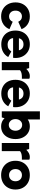

<svg xmlns="http://www.w3.org/2000/svg" viewBox="1329 -2050 733 3431"><g transform="rotate(90 1695.5 -334.5)"><path d="M273 12Q198 12 141.5 -21Q85 -54 54 -112Q23 -170 23 -245Q23 -320 54 -377.5Q85 -435 141.5 -468Q198 -501 273 -501Q355 -501 415 -461Q475 -421 501 -353L369 -294Q355 -325 332 -342.5Q309 -360 274 -360Q230 -360 200 -329.5Q170 -299 170 -245Q170 -191 200 -160.5Q230 -130 274 -130Q309 -130 332 -147Q355 -164 369 -195L501 -137Q475 -69 414 -28.5Q353 12 273 12Z M771 9Q698 9 642.5 -22Q587 -53 556.5 -110Q526 -167 526 -244Q526 -320 556.5 -378Q587 -436 642.5 -468.5Q698 -501 771 -501Q846 -501 901 -467Q956 -433 986 -375.5Q1016 -318 1016 -246Q1016 -233 1015 -221Q1014 -209 1013 -202H640V-306H901L884 -263Q884 -318 856.5 -353Q829 -388 772 -388Q721 -388 690.5 -357Q660 -326 660 -275V-220Q660 -165 691.5 -134.5Q723 -104 779 -104Q826 -104 853.5 -123Q881 -142 900 -170L999 -115Q967 -56 909 -23.5Q851 9 771 9Z M1197 -489 1235 -354V0H1089V-489ZM1203 -273 1178 -284V-397L1187 -409Q1199 -426 1221.5 -448Q1244 -470 1274.5 -485.5Q1305 -501 1337 -501Q1353 -501 1366 -499Q1379 -497 1387 -492V-359H1354Q1290 -359 1253.5 -338.5Q1217 -318 1203 -273Z M1651 9Q1578 9 1522.5 -22Q1467 -53 1436.5 -110Q1406 -167 1406 -244Q1406 -320 1436.5 -378Q1467 -436 1522.5 -468.5Q1578 -501 1651 -501Q1726 -501 1781 -467Q1836 -433 1866 -375.5Q1896 -318 1896 -246Q1896 -233 1895 -221Q1894 -209 1893 -202H1520V-306H1781L1764 -263Q1764 -318 1736.5 -353Q1709 -388 1652 -388Q1601 -388 1570.5 -357Q1540 -326 1540 -275V-220Q1540 -165 1571.5 -134.5Q1603 -104 1659 -104Q1706 -104 1733.5 -123Q1761 -142 1780 -170L1879 -115Q1847 -56 1789 -23.5Q1731 9 1651 9Z M2240 12Q2176 12 2128 -19.5Q2080 -51 2053.5 -108.5Q2027 -166 2027 -245Q2027 -328 2053 -385Q2079 -442 2126.5 -471.5Q2174 -501 2239 -501Q2305 -501 2356 -468.5Q2407 -436 2436 -378Q2465 -320 2465 -245Q2465 -170 2436.5 -111.5Q2408 -53 2357.5 -20.5Q2307 12 2240 12ZM1969 0V-681H2115V-353H2106V-125H2115L2078 0ZM2212 -125Q2257 -125 2286.5 -158.5Q2316 -192 2316 -245Q2316 -297 2286.5 -330.5Q2257 -364 2212 -364Q2168 -364 2138 -330.5Q2108 -297 2108 -245Q2108 -192 2138 -158.5Q2168 -125 2212 -125Z M2643 -489 2681 -354V0H2535V-489ZM2649 -273 2624 -284V-397L2633 -409Q2645 -426 2667.5 -448Q2690 -470 2720.5 -485.5Q2751 -501 2783 -501Q2799 -501 2812 -499Q2825 -497 2833 -492V-359H2800Q2736 -359 2699.5 -338.5Q2663 -318 2649 -273Z M3109 12Q3033 12 2975 -20.5Q2917 -53 2885 -111Q2853 -169 2853 -244Q2853 -320 2885 -378Q2917 -436 2975 -468.5Q3033 -501 3109 -501Q3186 -501 3244 -468.5Q3302 -436 3334.5 -378Q3367 -320 3367 -244Q3367 -169 3334.5 -111Q3302 -53 3244 -20.5Q3186 12 3109 12ZM3109 -130Q3158 -130 3188.5 -161.5Q3219 -193 3219 -244Q3219 -296 3188.5 -328Q3158 -360 3109 -360Q3062 -360 3031.5 -328.5Q3001 -297 3001 -245Q3001 -193 3031.5 -161.5Q3062 -130 3109 -130Z"/></g></svg>

Font: Gabarito
Style: Bold
Weight: 700
Designer: Leandro Assis / Alvaro Franca / Felipe Casaprima
Foundry: Naipe Foundry
Version: Version 1.000